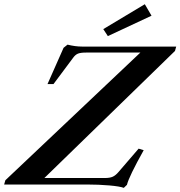

<svg xmlns="http://www.w3.org/2000/svg" viewBox="-80 -887 867 923"><path d="M438.5 -713.4 416.5 -747.1 616.2 -866.7 648.4 -811.5ZM515.1 16.1Q496.1 8.8 445.1 4.4Q394 0 338.9 0H-60.1L-54.2 -20.5L594.7 -634.3H333.5Q307.6 -634.3 294.9 -629.2Q282.2 -624 272 -609.9L177.2 -482.9H148.4L225.6 -657.2L244.6 -672.4Q281.7 -663.1 314.5 -663.1H767.1L761.2 -642.1L133.3 -31.2H423.8Q447.8 -31.2 461.7 -37.4Q475.6 -43.5 489.7 -60.1L586.4 -172.4L610.8 -165Q539.6 -37.6 530.3 1.5Z"/></svg>

Font: Elstob 18pt SemiBold
Style: Italic
Weight: 600
Italic angle: -20°
Designer: Peter S. Baker
Version: Version 1.015